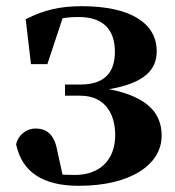

<svg xmlns="http://www.w3.org/2000/svg" viewBox="-20 -583 566 620"><path d="M235 17C401 17 502 -51 502 -145C502 -214 461 -270 332 -295C445 -314 487 -357 486 -419C485 -510 399 -563 244 -563C174 -563 122 -551 63 -521L80 -376H133L182 -524C198 -527 215 -528 235 -528C309 -528 350 -491 351 -419C352 -348 317 -310 239 -310H190V-274H239C321 -274 352 -213 352 -147C352 -68 304 -18 221 -18L182 -19L165 -96C155 -153 127 -168 94 -168C69 -168 40 -151 32 -117C51 -28 117 17 235 17Z"/></svg>

Font: Source Han Serif KR Heavy
Style: Regular
Weight: 900
Designer: Ryoko NISHIZUKA 西塚涼子 (kana & ideographs); Frank Grießhammer (Latin, Greek & Cyrillic); Wenlong ZHANG 张文龙 (bopomofo); San
Foundry: Adobe
Version: Version 2.001;hotconv 1.1.0;makeotfexe 2.6.0